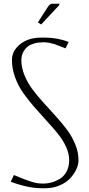

<svg xmlns="http://www.w3.org/2000/svg" viewBox="-20 -1001 475 1027"><path d="M297.4 -974.1 200.2 -870.1 182.6 -881.3 222.7 -943.4Q225.1 -947.3 230.5 -955.6Q235.8 -963.9 237.8 -966.8Q239.7 -969.7 243.9 -973.9Q248 -978 252.2 -979.5Q256.3 -981 261.7 -981H297.4ZM347.2 -776.9 330.6 -742.2Q322.8 -745.1 301.5 -753.7Q280.3 -762.2 271.2 -765.1Q262.2 -768.1 245.6 -771.5Q229 -774.9 212.4 -774.9Q185.1 -774.9 163.8 -768.8Q142.6 -762.7 129.9 -753.2Q117.2 -743.7 108.9 -730.7Q100.6 -717.8 97.4 -705.3Q94.2 -692.9 94.2 -679.7Q94.2 -639.2 111.1 -598.1Q127.9 -557.1 154.8 -521.5Q181.6 -485.8 214.4 -450Q247.1 -414.1 279.8 -377.9Q312.5 -341.8 339.4 -305.7Q366.2 -269.5 383.1 -227.8Q399.9 -186 399.9 -144.5Q399.9 -121.1 388.2 -95.5Q376.5 -69.8 355 -46.9Q333.5 -23.9 298.6 -9Q263.7 5.9 222.2 5.9H203.1Q130.4 5.9 37.6 -28.8L54.2 -64.9Q64.9 -60.5 86.4 -51.8Q107.9 -43 119.4 -38.8Q130.9 -34.7 147.9 -29.1Q165 -23.4 180.4 -21.2Q195.8 -19 212.4 -19Q233.4 -19 255.1 -24.9Q276.9 -30.8 299.3 -43.9Q321.8 -57.1 335.9 -83.3Q350.1 -109.4 350.1 -144.5Q350.1 -179.2 333.3 -215.8Q316.4 -252.4 289.3 -285.9Q262.2 -319.3 229.7 -354.5Q197.3 -389.6 164.6 -427.2Q131.8 -464.8 104.7 -502.9Q77.6 -541 60.8 -587.2Q43.9 -633.3 43.9 -679.7Q43.9 -729.5 87.9 -764.6Q131.8 -799.8 200.2 -799.8H222.2Q285.6 -799.8 347.2 -776.9Z"/></svg>

Font: Reswysokr
Style: Regular
Weight: 500
Version: Version 0.984